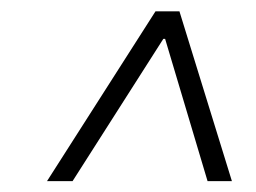

<svg xmlns="http://www.w3.org/2000/svg" viewBox="-20 -725 463 347"><path d="M65 -397.7 261 -704.5H304.3L399.1 -397.7H355.1L278.4 -654.8H275.2L111.2 -397.7Z"/></svg>

Font: Inter Extra Light  BETA
Style: Italic
Weight: 200
Italic angle: 9.39999°
Designer: Rasmus Andersson
Foundry: rsms
Version: Version 3.011;git-f93a4a705